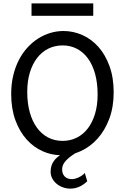

<svg xmlns="http://www.w3.org/2000/svg" viewBox="-20 -909 753 1139"><path d="M426.8 0Q388.7 23.9 368.7 46.6Q348.6 69.3 348.6 95.2Q348.6 123 364.3 138.4Q379.9 153.8 407.2 153.8Q415 153.8 425.3 151.1Q435.5 148.4 446 143.6Q456.5 138.7 466.3 132.1Q476.1 125.5 482.9 117.2L497.6 166Q476.1 187.5 450.4 198.7Q424.8 210 397.5 210Q375 210 354 202.6Q333 195.3 316.7 181.9Q300.3 168.5 290.3 150.1Q280.3 131.8 280.3 109.9Q280.3 71.8 300.3 44.9Q314 26.4 336.4 11.7Q282.7 10.3 233.4 -11.7Q179.2 -35.6 137.7 -82Q96.2 -128.4 71.3 -196Q46.4 -263.7 46.4 -351.6Q46.4 -410.2 58.3 -460.4Q70.3 -510.7 91.6 -552.2Q112.8 -593.8 142.1 -626Q171.4 -658.2 205.8 -680.2Q240.2 -702.1 278.6 -713.6Q316.9 -725.1 356.4 -725.1Q414.6 -725.1 468.5 -701.2Q522.5 -677.2 563.7 -630.9Q605 -584.5 629.6 -516.8Q654.3 -449.2 654.3 -361.3Q654.3 -273.4 628.2 -204.1Q602.1 -134.8 558.8 -86.7Q515.6 -38.6 460.4 -13.2Q443.4 -5.4 426.3 0ZM559.1 -349.1Q559.1 -416.5 544.2 -470.5Q529.3 -524.4 502 -562Q474.6 -599.6 436.3 -619.6Q397.9 -639.6 351.6 -639.6Q305.2 -639.6 266.6 -620.4Q228 -601.1 200.2 -565.2Q172.4 -529.3 157 -478.3Q141.6 -427.2 141.6 -363.8Q141.6 -296.9 156.5 -243.2Q171.4 -189.5 199 -151.6Q226.6 -113.8 265.1 -93.5Q303.7 -73.2 351.6 -73.2Q396.5 -73.2 434.6 -92Q472.7 -110.8 500.2 -146.2Q527.8 -181.6 543.5 -232.9Q559.1 -284.2 559.1 -349.1ZM167 -888.7H533.2V-815.4H167Z"/></svg>

Font: Andika FrenchTight
Style: Regular
Weight: 400
Designer: Victor Gaultney, Annie Olsen, Julie Remington, Don Collingsworth, Eric Hays, Becca Hirsbrunner
Foundry: SIL International
Version: Version 5.000 ; Dig1 Dig4Opn Dig7 LnSpcTght